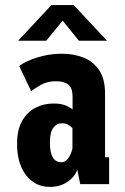

<svg xmlns="http://www.w3.org/2000/svg" viewBox="-20 -723 490 754"><path d="M175.5 11Q118 11 82.5 -34.8Q47 -80.5 47 -158Q47 -213 66.8 -248Q86.5 -283 119.2 -299.8Q152 -316.5 190.5 -316.5Q222 -316.5 241 -307.5Q260 -298.5 265 -293V-343.5Q265 -377.5 248.2 -390.8Q231.5 -404 199 -404Q164.5 -404 137.8 -388.2Q111 -372.5 102.5 -364.5L55.5 -463.5Q64.5 -472 89.5 -483.5Q114.5 -495 149.5 -503.5Q184.5 -512 223.5 -512Q270.5 -512 308.8 -496.5Q347 -481 369.8 -446.8Q392.5 -412.5 392.5 -356.5V-105.5H408.5V0H295L283.5 -57.5Q280 -43.5 266.2 -27.5Q252.5 -11.5 229.8 -0.2Q207 11 175.5 11ZM220.5 -86Q235 -86 244.2 -97Q253.5 -108 258.5 -121Q263.5 -134 264.5 -140V-220Q260.5 -224.5 249.5 -231.8Q238.5 -239 223.5 -239Q202.5 -239 189.2 -221.2Q176 -203.5 176 -163Q176 -86 220.5 -86ZM51 -563 182 -703H269.5L400.5 -563H290L226 -642L161.5 -563Z"/></svg>

Font: Trispace Condensed SemiBold
Style: Regular
Weight: 600
Width: 3
Designer: Tyler Finck
Foundry: Etcetera Type Company
Version: Version 1.210; ttfautohint (v1.8.3)